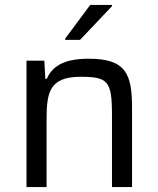

<svg xmlns="http://www.w3.org/2000/svg" viewBox="-20 -755 639 775"><path d="M243 -599V-594H303L432 -730V-735H344ZM87 -510V0H168V-263C168 -376 174 -445 305 -445C415 -445 432 -429 432 -291V0H513V-319C513 -456 489 -518 338 -518C234 -518 190 -485 169 -437H163L159 -510Z"/></svg>

Font: Saira UNSAM
Style: Regular
Weight: 400
Designer: Hector Gatti with collaboration of the Omnibus-Type team
Foundry: Omnibus-Type
Version: Version 0.072;PS 000.072;hotconv 1.0.88;makeotf.lib2.5.64775